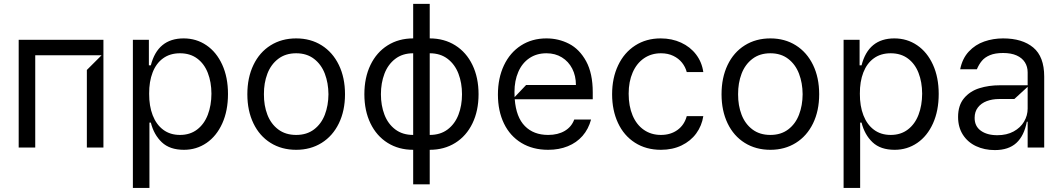

<svg xmlns="http://www.w3.org/2000/svg" viewBox="-20 -747 5381 972"><path d="M503.6 -545.5V0H419.7V-392.8L494.3 -467.3H158.4V0H74.6V-545.5Z M652.7 204.5V-545.5H733.7V-416.2H743.6Q778.4 -552.6 909.8 -552.6Q974.1 -552.6 1025 -517.9Q1076 -483.3 1105.1 -419.4Q1134.2 -355.5 1134.2 -271.3Q1134.2 -186.4 1105.3 -122.3Q1076.3 -58.2 1025.6 -23.4Q974.8 11.4 911.2 11.4Q839.5 11.4 799.2 -26.8Q758.9 -65 743.6 -126.4H736.5V204.5ZM891.3 -63.9Q942.1 -63.9 978 -91.3Q1013.8 -118.6 1032 -166Q1050.1 -213.4 1050.4 -272.7Q1050.1 -331.7 1032.1 -377.8Q1014.2 -424 978.5 -450.6Q942.8 -477.3 891.3 -477.3Q840.9 -477.3 805.8 -451.9Q770.6 -426.5 752.7 -380.3Q734.7 -334.2 735.1 -272.7Q734.7 -210.6 753 -163.4Q771.3 -116.1 806.5 -90Q841.6 -63.9 891.3 -63.9Z M1232.2 -269.9Q1232.2 -354 1263 -418.1Q1293.7 -482.2 1349.8 -517.4Q1405.9 -552.6 1479.4 -552.6Q1552.6 -552.6 1608.5 -517.4Q1664.4 -482.2 1695.5 -418.1Q1726.6 -354 1726.6 -269.9Q1726.6 -186.4 1695.5 -122.5Q1664.4 -58.6 1608.3 -23.6Q1552.2 11.4 1479.4 11.4Q1405.9 11.4 1349.8 -23.6Q1293.7 -58.6 1263 -122.5Q1232.2 -186.4 1232.2 -269.9ZM1642.8 -269.9Q1642.4 -326.7 1624.5 -373.8Q1606.5 -420.8 1569.8 -449Q1533 -477.3 1479.4 -477.3Q1425.4 -477.3 1388.5 -449Q1351.6 -420.8 1333.6 -373.8Q1315.7 -326.7 1316.1 -269.9Q1315.7 -213.1 1333.6 -166.4Q1351.6 -119.7 1388.5 -91.8Q1425.4 -63.9 1479.4 -63.9Q1533 -63.9 1569.8 -91.8Q1606.5 -119.7 1624.5 -166.4Q1642.4 -213.1 1642.8 -269.9Z M2155.5 -552.6Q2228.7 -552.6 2284.8 -517.4Q2340.9 -482.2 2371.8 -418.1Q2402.7 -354 2402.7 -269.9Q2402.7 -186.4 2371.8 -122.5Q2340.9 -58.6 2284.8 -23.6Q2228.7 11.4 2155.5 11.4V186.1H2071.7V11.4Q1998.6 11.4 1942.5 -23.6Q1886.4 -58.6 1855.5 -122.5Q1824.6 -186.4 1824.6 -269.9Q1824.6 -354 1855.5 -418.1Q1886.4 -482.2 1942.5 -517.4Q1998.6 -552.6 2071.7 -552.6V-727.3H2155.5ZM2071.7 -63.9V-477.3Q2017.8 -477.3 1981 -449Q1944.2 -420.8 1926.3 -373.8Q1908.4 -326.7 1908.4 -269.9Q1908.4 -213.1 1926.3 -166.4Q1944.2 -119.7 1981 -91.8Q2017.8 -63.9 2071.7 -63.9ZM2155.5 -63.9Q2209.5 -63.9 2246.3 -91.8Q2283 -119.7 2301 -166.4Q2318.9 -213.1 2318.9 -269.9Q2318.9 -326.7 2301 -373.8Q2283 -420.8 2246.3 -449Q2209.5 -477.3 2155.5 -477.3Z M2980.8 -244.3H2585.9Q2593 -153.4 2637.3 -108.7Q2681.5 -63.9 2755 -63.9Q2804.3 -63.9 2839 -84.3Q2873.6 -104.8 2887.1 -142H2972.3Q2959.2 -93.4 2929 -58.9Q2898.8 -24.5 2854.4 -6.6Q2810 11.4 2755 11.4Q2677.2 11.4 2619.7 -23.4Q2562.1 -58.2 2531.4 -121.6Q2500.7 -185 2500.7 -268.5Q2500.7 -351.6 2531.2 -416.2Q2561.8 -480.8 2617.5 -516.7Q2673.3 -552.6 2746.4 -552.6Q2807.9 -552.6 2860.8 -525.4Q2913.7 -498.2 2947.3 -437Q2980.8 -375.7 2980.8 -279.8ZM2643.5 -316.8H2895.6Q2895.6 -362.9 2877 -399.3Q2858.3 -435.7 2824.6 -456.5Q2790.8 -477.3 2746.4 -477.3Q2696.4 -477.3 2659.8 -452.4Q2623.2 -427.6 2603.9 -383Q2584.5 -338.4 2584.5 -280.9Q2584.5 -263.5 2585.2 -255.3Z M3078.8 -269.9Q3078.8 -352.3 3109.4 -416.5Q3139.9 -480.8 3195.7 -516.7Q3251.4 -552.6 3324.6 -552.6Q3381.4 -552.6 3427.9 -531.2Q3474.4 -509.9 3503.9 -471.2Q3533.4 -432.5 3540.5 -382.1H3456.7Q3449.9 -408 3432.7 -429.7Q3415.5 -451.3 3388.3 -464.3Q3361.2 -477.3 3326 -477.3Q3277.3 -477.3 3240.2 -451.9Q3203.1 -426.5 3182.9 -380.1Q3162.6 -333.8 3162.6 -272.7Q3162.6 -209.9 3182.5 -162.6Q3202.4 -115.4 3239.5 -89.7Q3276.6 -63.9 3326 -63.9Q3375 -63.9 3409.8 -89.1Q3444.6 -114.3 3456.7 -159.1H3540.5Q3533 -110.4 3504.8 -71.7Q3476.6 -33 3430.6 -10.8Q3384.6 11.4 3326 11.4Q3250.7 11.4 3194.6 -24.5Q3138.5 -60.4 3108.7 -124.3Q3078.8 -188.2 3078.8 -269.9Z M3632.8 -269.9Q3632.8 -354 3663.5 -418.1Q3694.2 -482.2 3750.4 -517.4Q3806.5 -552.6 3880 -552.6Q3953.1 -552.6 4009.1 -517.4Q4065 -482.2 4096.1 -418.1Q4127.1 -354 4127.1 -269.9Q4127.1 -186.4 4096.1 -122.5Q4065 -58.6 4008.9 -23.6Q3952.8 11.4 3880 11.4Q3806.5 11.4 3750.4 -23.6Q3694.2 -58.6 3663.5 -122.5Q3632.8 -186.4 3632.8 -269.9ZM4043.3 -269.9Q4043 -326.7 4025 -373.8Q4007.1 -420.8 3970.3 -449Q3933.6 -477.3 3880 -477.3Q3826 -477.3 3789.1 -449Q3752.1 -420.8 3734.2 -373.8Q3716.3 -326.7 3716.6 -269.9Q3716.3 -213.1 3734.2 -166.4Q3752.1 -119.7 3789.1 -91.8Q3826 -63.9 3880 -63.9Q3933.6 -63.9 3970.3 -91.8Q4007.1 -119.7 4025 -166.4Q4043 -213.1 4043.3 -269.9Z M4250.7 204.5V-545.5H4331.7V-416.2H4341.6Q4376.4 -552.6 4507.8 -552.6Q4572.1 -552.6 4623 -517.9Q4674 -483.3 4703.1 -419.4Q4732.2 -355.5 4732.2 -271.3Q4732.2 -186.4 4703.3 -122.3Q4674.4 -58.2 4623.6 -23.4Q4572.8 11.4 4509.2 11.4Q4437.5 11.4 4397.2 -26.8Q4356.9 -65 4341.6 -126.4H4334.5V204.5ZM4489.3 -63.9Q4540.1 -63.9 4576 -91.3Q4611.9 -118.6 4630 -166Q4648.1 -213.4 4648.4 -272.7Q4648.1 -331.7 4630.1 -377.8Q4612.2 -424 4576.5 -450.6Q4540.8 -477.3 4489.3 -477.3Q4438.9 -477.3 4403.8 -451.9Q4368.6 -426.5 4350.7 -380.3Q4332.7 -334.2 4333.1 -272.7Q4332.7 -210.6 4351 -163.4Q4369.3 -116.1 4404.5 -90Q4439.6 -63.9 4489.3 -63.9Z M4830.3 -154.8Q4830.3 -213.8 4860.3 -249.6Q4890.3 -285.5 4937.9 -300.4Q4985.4 -315.3 5041.9 -315.3H5182.5V-380.7Q5182.5 -409.4 5168.5 -431.6Q5154.5 -453.8 5126.6 -466.3Q5098.7 -478.7 5058.2 -478.7Q5017.8 -478.7 4991.5 -467.7Q4965.2 -456.7 4950.5 -438.7Q4935.7 -420.8 4925.4 -396.3H4840.9Q4851.9 -451.3 4884.8 -486.3Q4917.6 -521.3 4962.7 -536.9Q5007.8 -552.6 5058.2 -552.6Q5155.5 -552.6 5210.9 -506.4Q5266.3 -460.2 5266.3 -359.4V0H5182.5V-130.7H5178.3Q5164.8 -59.7 5125.4 -23.4Q5085.9 12.8 5016.3 12.8Q4963.8 12.8 4921.3 -7.1Q4878.9 -27 4854.6 -65Q4830.3 -103 4830.3 -154.8ZM5182.5 -197.4V-307.5L5115.1 -245.7H5037.6Q5003.6 -245.7 4975.3 -235.1Q4947.1 -224.4 4930.6 -202.9Q4914.1 -181.5 4914.1 -150.6Q4913.7 -108.3 4945.3 -85.4Q4976.9 -62.5 5029.1 -62.5Q5076.7 -62.5 5111.5 -81.5Q5146.3 -100.5 5164.4 -131.4Q5182.5 -162.3 5182.5 -197.4Z"/></svg>

Font: Riot Sans
Style: Regular
Weight: 400
Designer: Rasmus Andersson
Foundry: rsms
Version: Version 4.001